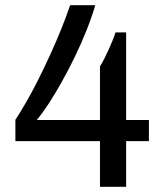

<svg xmlns="http://www.w3.org/2000/svg" viewBox="-20 -716 640 736"><path d="M363.2 0V-175H39V-256.8Q57.5 -284.8 80.2 -324.2Q103 -363.8 126.4 -410.2Q149.8 -456.8 172.6 -506.8Q195.5 -556.8 215 -605.2Q234.5 -653.8 248.8 -696H345.2Q332 -650.8 312 -600.5Q292 -550.2 267.5 -499.6Q243 -449 217.1 -402.6Q191.2 -356.2 166.5 -318.5Q141.8 -280.8 120.8 -256H363.2V-461.2Q370.2 -472.2 379 -489.4Q387.8 -506.5 396.1 -525.1Q404.5 -543.8 411.8 -561.4Q419 -579 422.8 -591.8H463.5V-256H550.8V-175H463.5V0Z"/></svg>

Font: Chivo Mono Medium
Style: Regular
Weight: 500
Monospace: yes
Designer: Hector Gatti
Foundry: Omnibus-Type
Version: Version 1.008